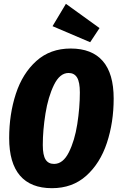

<svg xmlns="http://www.w3.org/2000/svg" viewBox="-20 -967 620 1005"><path d="M575 -451Q575 -326 539.5 -219Q504 -112 431.5 -47Q359 18 252 18Q141 18 84.5 -48Q28 -114 28 -244Q28 -369 63 -476Q98 -583 170.5 -648Q243 -713 350 -713Q461 -713 518 -647.5Q575 -582 575 -451ZM204 -208Q204 -155 218.5 -132Q233 -109 263 -109Q310 -109 340.5 -170Q371 -231 384.5 -317.5Q398 -404 398 -483Q398 -537 383.5 -561Q369 -585 339 -585Q293 -585 262.5 -522.5Q232 -460 218 -372.5Q204 -285 204 -208ZM325 -947 501 -820 452 -746 255 -830Z"/></svg>

Font: Fira Sans Extra Condensed ExtraBold
Style: Italic
Weight: 800
Width: 3
Italic angle: -8°
Designer: Carrois Corporate & Edenspiekermann AG
Foundry: Carrois Corporate GbR & Edenspiekermann AG
Version: Version 4.203